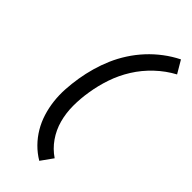

<svg xmlns="http://www.w3.org/2000/svg" viewBox="-309 -899 1119 1119"><g transform="rotate(45 250.0 -340.0)"><path d="M284 161Q244 137 212 104.5Q180 72 156.5 32.5Q133 -7 119 -52Q105 -97 99.5 -144.5Q94 -192 97 -241.5Q100 -291 108 -340Q116 -389 130 -438.5Q144 -488 164.5 -535.5Q185 -583 214 -628Q243 -673 279.5 -712.5Q316 -752 359 -784.5Q402 -817 450 -841L496 -763Q436 -731 384.5 -682.5Q333 -634 296.5 -575.5Q260 -517 238.5 -453.5Q217 -390 207 -326Q197 -266 197 -206Q197 -146 212 -91Q227 -36 259 10Q291 56 337 87Z"/></g></svg>

Font: Iosevka Term Curly SmBd Obl
Style: Regular
Weight: 600
Italic angle: -9°
Designer: Belleve Invis
Foundry: Belleve Invis
Version: Version 32.3.0